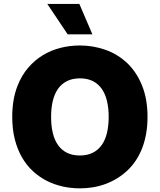

<svg xmlns="http://www.w3.org/2000/svg" viewBox="-20 -975 835 1004"><path d="M397.7 9.9Q351.9 9.9 307.9 0.2Q263.8 -9.6 224.6 -29.5Q185.4 -49.4 152.2 -79.9Q119 -110.4 95 -152Q71 -193.5 57.5 -246.3Q44 -299 44 -363.6Q44 -456 71.4 -525.6Q93 -581 127.5 -620.9Q161.9 -660.9 204.9 -686.8Q247.9 -712.7 297.1 -725Q346.2 -737.2 397.7 -737.2Q467.3 -737.2 531.2 -714.5Q596.6 -691.8 648.8 -641.7Q696.7 -594.1 724.1 -524.5Q751.4 -454.9 751.4 -363.6Q751.4 -317.1 744.3 -276.6Q737.2 -236.2 723.9 -201.5Q710.6 -166.9 691.6 -138Q672.6 -109 648.8 -85.9Q622.2 -60.7 592.7 -42.6Q563.2 -24.5 531.4 -12.8Q499.6 -1.1 465.9 4.4Q432.2 9.9 397.7 9.9ZM397.7 -161.9Q436.1 -161.9 464.5 -176Q492.9 -190 511.5 -216.1Q530.2 -242.2 539.2 -279.5Q548.3 -316.8 548.3 -363.6Q548.3 -410.5 539.2 -447.8Q530.2 -485.1 511.5 -511.2Q492.9 -537.3 464.7 -551.3Q436.4 -565.3 397.7 -565.3Q359.4 -565.3 331 -551.3Q302.6 -537.3 283.9 -511.2Q265.3 -485.1 256.2 -447.8Q247.2 -410.5 247.2 -363.6Q247.2 -316.8 256.2 -279.3Q265.3 -241.8 283.9 -215.7Q302.6 -189.6 330.8 -175.8Q359 -161.9 397.7 -161.9ZM463.1 -795.5H333.8L227.3 -954.5H394.9Z"/></svg>

Font: Linik Sans Black
Style: Regular
Weight: 900
Designer: Fonts by Rasmus Andersson / Changes by Cristiano Sobral with parts from Marc Monis
Foundry: rsms
Version: Version 3.020; ttfautohint (v1.6)